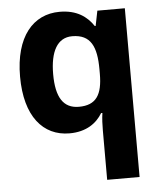

<svg xmlns="http://www.w3.org/2000/svg" viewBox="-55 -604 742 891"><g transform="rotate(-5 316.0 -158.0)"><path d="M408 11V240H559V-546H431L417 -476H413C383 -521 336 -556 256 -556C132 -556 47 -458 47 -272C47 -87 130 10 253 10C332 10 380 -26 407 -71H413C409 -45 408 -15 408 11ZM307 -109C235 -109 201 -162 201 -270C201 -376 235 -438 304 -438C391 -438 417 -379 417 -274V-253C417 -156 388 -109 307 -109Z"/></g></svg>

Font: Noto Sans Canadian Aboriginal
Style: Bold
Weight: 700
Designer: Monotype Design Team, Typotheque's Kevin King
Foundry: Monotype Imaging Inc.
Version: Version 2.004